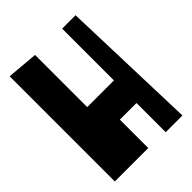

<svg xmlns="http://www.w3.org/2000/svg" viewBox="-204 -793 896 896"><g transform="rotate(-45 243.5 -345.0)"><path d="M23.9 -0.5V-694.8L178.2 -681.2V-336.9H354.5V-678.7H442.9L464.8 4.9H354.5V-188H244.6V-0.5Z"/></g></svg>

Font: Some Time Later
Style: Regular
Weight: 400
Version: Version 003.300